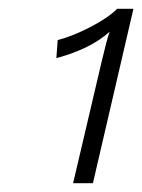

<svg xmlns="http://www.w3.org/2000/svg" viewBox="-20 -749 323 436"><path d="M146 -333 212 -614Q222 -657 229 -677Q186 -638 108 -617L111 -658Q143 -666 184 -687Q225 -708 246 -729H283L191 -333Z"/></svg>

Font: Elaine Sans Light
Style: Italic
Weight: 300
Italic angle: -13°
Designer: Wei Huang
Foundry: Wei Huang
Version: Version 2.001;December 24, 2019;FontCreator 12.0.0.2547 64-b